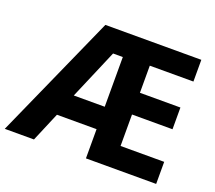

<svg xmlns="http://www.w3.org/2000/svg" viewBox="-123 -876 1164 1038"><g transform="rotate(20 459.0 -357.0)"><path d="M868 0H464V-168H236L165 0H-3L316 -714H868V-589H617V-433H850V-308H617V-127H868ZM286 -297H464V-583H408Z"/></g></svg>

Font: Noto Sans Cherokee
Style: Regular
Weight: 400
Designer: Monotype Design Team
Foundry: Monotype Imaging Inc.
Version: Version 2.001